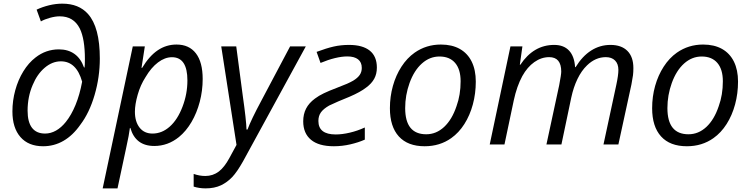

<svg xmlns="http://www.w3.org/2000/svg" viewBox="-20 -790 4102 1050"><path d="M47.9 -180.7Q47.9 -239.7 63.5 -296.6Q79.1 -353.5 107.7 -399.9Q136.2 -446.3 174.3 -475.6Q231 -520 302.2 -520Q352.5 -520 387.5 -494.9Q422.4 -469.7 439.5 -420.9H442.4Q444.3 -432.1 444.3 -466.8Q444.3 -576.7 416.5 -633.8Q399.4 -667.5 372.1 -684.1Q344.7 -700.7 306.6 -700.7Q282.7 -700.7 253.4 -692.6Q224.1 -684.6 203.6 -672.9L180.2 -737.3Q212.4 -752.4 248.8 -761.2Q285.2 -770 320.8 -770Q411.1 -770 461.4 -713.4Q525.9 -641.1 525.9 -470.2Q525.9 -368.2 497.3 -270.5Q468.8 -172.9 419.4 -107.9Q378.4 -49.3 327.1 -19.8Q275.9 9.8 215.8 9.8Q135.7 9.8 91.8 -40.5Q47.9 -90.8 47.9 -180.7ZM340.3 -123.5Q370.1 -160.6 393.1 -216.3Q416 -272 429.2 -343.3Q397.9 -454.6 313 -454.6Q265.6 -454.6 224.4 -419.4Q183.1 -384.3 158.7 -325.2Q130.9 -260.7 130.9 -184.6Q130.9 -122.6 155 -91.1Q179.2 -59.6 226.6 -59.6Q257.3 -59.6 286.4 -75.9Q315.4 -92.3 340.3 -123.5Z M706.1 -536.1H772L753.9 -418.9H757.3Q796.4 -483.9 842.8 -515.1Q889.2 -546.4 945.3 -546.4Q1014.2 -546.4 1051.3 -498.3Q1088.4 -450.2 1088.4 -357.9Q1088.4 -294.4 1072.5 -233.6Q1056.6 -172.9 1027.3 -122.8Q998 -72.8 958.5 -40.5Q897.9 8.3 823.7 8.3Q721.2 8.3 692.9 -90.3H690.4Q686.5 -55.7 669.4 21.5L622.6 240.2H541.5ZM978 -206.1Q1004.9 -275.9 1004.9 -350.1Q1004.9 -477.1 920.4 -477.1Q881.8 -477.1 844.2 -448.7Q806.6 -420.4 775.9 -368.2Q748 -325.2 732.9 -271.7Q717.8 -218.3 717.8 -179.2Q717.8 -124.5 743.4 -92Q769 -59.6 814 -59.6Q865.7 -59.6 908.4 -97.7Q951.2 -135.7 978 -206.1Z M1039.1 230.5V161.1Q1071.3 172.4 1102.5 172.4Q1144.5 172.4 1176.8 147.9Q1207.5 124 1233.9 75.2L1273.4 2.4L1189.9 -536.1H1272L1307.6 -266.6Q1326.7 -132.8 1328.1 -81.5H1333.5Q1353.5 -135.7 1408.7 -238.3L1566.4 -536.1H1652.3L1309.1 92.3Q1276.4 150.4 1249.8 178.5Q1223.1 206.5 1189 223.1Q1152.8 240.2 1104.5 240.2Q1069.8 240.2 1039.1 230.5Z M1638.2 -126.5Q1638.2 -165.5 1653.8 -196Q1669.4 -226.6 1702.6 -251Q1723.1 -266.6 1751.2 -280Q1779.3 -293.5 1823.2 -310.1Q1860.4 -324.2 1877.9 -332Q1895.5 -339.8 1911.1 -348.6Q1935.5 -363.3 1947 -379.9Q1958.5 -396.5 1958.5 -418.5Q1958.5 -449.7 1938 -465.6Q1917.5 -481.4 1879.4 -481.4Q1849.1 -481.4 1811.3 -472.2Q1773.4 -462.9 1732.9 -445.8L1711.4 -506.3Q1765.1 -526.4 1804.7 -535.4Q1844.2 -544.4 1888.7 -544.4Q1962.9 -544.4 2002 -513.2Q2041 -481.9 2041 -420.4Q2041 -385.7 2026.6 -359.4Q2012.2 -333 1982.9 -311.5Q1951.2 -286.6 1892.1 -261.2Q1856.4 -246.6 1829.8 -235.4Q1803.2 -224.1 1780.3 -212.9Q1749.5 -195.3 1735.4 -176Q1721.2 -156.7 1721.2 -128.4Q1721.2 -54.7 1815.9 -54.7Q1851.1 -54.7 1892.8 -64.5Q1934.6 -74.2 1975.1 -92.8V-26.4Q1939.9 -10.7 1895.5 -0.5Q1851.1 9.8 1805.7 9.8Q1723.1 9.8 1680.7 -25.6Q1638.2 -61 1638.2 -126.5Z M2112.3 -198.2Q2112.3 -261.7 2128.7 -320.1Q2145 -378.4 2175.5 -425.5Q2206.1 -472.7 2247.6 -502Q2311 -546.4 2391.1 -546.4Q2451.7 -546.4 2494.4 -522.5Q2537.1 -498.5 2559.6 -452.9Q2582 -407.2 2582 -343.8Q2582 -278.8 2565.9 -219Q2549.8 -159.2 2519.5 -111.6Q2489.3 -64 2447.8 -34.7Q2385.3 9.8 2302.2 9.8Q2210 9.8 2161.1 -43.9Q2112.3 -97.7 2112.3 -198.2ZM2476.6 -209.5Q2499 -271 2499 -345.7Q2499 -410.6 2469 -445.8Q2439 -481 2383.3 -481Q2330.1 -481 2287.4 -442.9Q2244.6 -404.8 2219.7 -335.9Q2195.8 -269.5 2195.8 -198.7Q2195.8 -55.7 2311 -55.7Q2365.7 -55.7 2408.9 -95.9Q2452.1 -136.2 2476.6 -209.5Z M2771.5 -536.1H2836.9L2822.8 -436H2825.7Q2897.9 -544.4 3010.7 -544.4Q3063 -544.4 3092 -513.4Q3121.1 -482.4 3125 -422.9H3127.9Q3164.6 -482.9 3212.9 -513.7Q3261.2 -544.4 3318.4 -544.4Q3378.4 -544.4 3411.1 -511.7Q3443.8 -479 3443.8 -417.5Q3443.8 -396 3441.7 -378.7Q3439.5 -361.3 3433.1 -328.1L3361.8 0H3280.3L3350.6 -326.7Q3361.8 -378.9 3361.8 -407.7Q3361.8 -440.9 3343.5 -459.2Q3325.2 -477.5 3293 -477.5Q3264.6 -477.5 3238.8 -466.1Q3212.9 -454.6 3190.4 -432.6Q3160.2 -403.8 3138.2 -358.4Q3116.2 -313 3104 -255.9L3050.3 0H2968.3L3038.1 -324.2Q3049.3 -382.8 3049.3 -398.4Q3049.3 -477.5 2983.4 -477.5Q2940.4 -477.5 2902.1 -450.4Q2863.8 -423.3 2836.4 -374Q2806.2 -318.4 2789.6 -240.7L2738.8 0H2658.2Z M3546.4 -198.2Q3546.4 -261.7 3562.7 -320.1Q3579.1 -378.4 3609.6 -425.5Q3640.1 -472.7 3681.6 -502Q3745.1 -546.4 3825.2 -546.4Q3885.7 -546.4 3928.5 -522.5Q3971.2 -498.5 3993.7 -452.9Q4016.1 -407.2 4016.1 -343.8Q4016.1 -278.8 4000 -219Q3983.9 -159.2 3953.6 -111.6Q3923.3 -64 3881.8 -34.7Q3819.3 9.8 3736.3 9.8Q3644 9.8 3595.2 -43.9Q3546.4 -97.7 3546.4 -198.2ZM3910.6 -209.5Q3933.1 -271 3933.1 -345.7Q3933.1 -410.6 3903.1 -445.8Q3873 -481 3817.4 -481Q3764.2 -481 3721.4 -442.9Q3678.7 -404.8 3653.8 -335.9Q3629.9 -269.5 3629.9 -198.7Q3629.9 -55.7 3745.1 -55.7Q3799.8 -55.7 3843 -95.9Q3886.2 -136.2 3910.6 -209.5Z"/></svg>

Font: Viking Open Sans
Style: Italic
Weight: 400
Italic angle: -12°
Foundry: Ascender Corporation
Version: Version 2.000